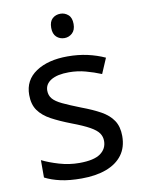

<svg xmlns="http://www.w3.org/2000/svg" viewBox="-85 -801 649 870"><g transform="rotate(-10 239.5 -366.0)"><path d="M254 -742Q274 -742 289.5 -728.5Q305 -715 305 -686Q305 -658 289.5 -644Q274 -630 254 -630Q232 -630 217 -644Q202 -658 202 -686Q202 -715 217 -728.5Q232 -742 254 -742ZM434 -148Q434 -96 408 -61Q382 -26 334 -8Q286 10 220 10Q164 10 123.5 1Q83 -8 52 -24V-104Q84 -88 129.5 -74.5Q175 -61 222 -61Q289 -61 319 -82.5Q349 -104 349 -140Q349 -160 338 -176Q327 -192 298.5 -208Q270 -224 217 -244Q165 -264 128 -284Q91 -304 71 -332Q51 -360 51 -404Q51 -472 106.5 -509Q162 -546 252 -546Q301 -546 343.5 -536.5Q386 -527 423 -510L393 -440Q359 -454 322 -464Q285 -474 246 -474Q192 -474 163.5 -456.5Q135 -439 135 -409Q135 -387 148 -371.5Q161 -356 191.5 -341.5Q222 -327 273 -307Q324 -288 360 -268Q396 -248 415 -219.5Q434 -191 434 -148Z"/></g></svg>

Font: binaryv115
Style: Book
Weight: 400
Designer: Jelle Bosma - Monotype Design Team
Foundry: Monotype Imaging Inc.
Version: Version 2.003